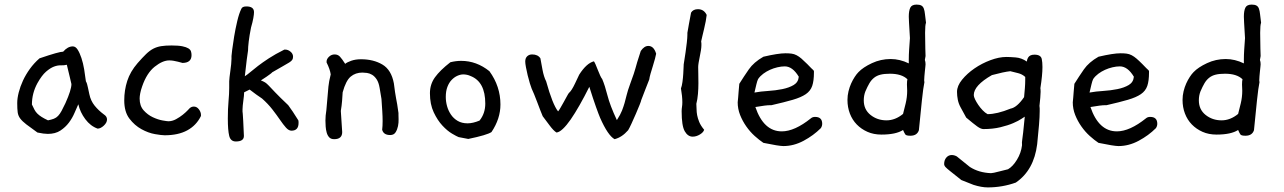

<svg xmlns="http://www.w3.org/2000/svg" viewBox="-20 -598 5591 836"><path d="M432 -100Q446 -91 446 -78Q446 -64 432 -51Q418 -38 405 -38Q374 -49 351.5 -79Q329 -109 321 -144Q314 -129 304.5 -106.5Q295 -84 280 -64Q265 -44 243 -29.5Q221 -15 188 -15Q171 -15 143 -21Q112 -43 94.5 -56.5Q77 -70 68 -82Q59 -94 57 -109Q55 -124 55 -149Q55 -170 61.5 -195.5Q68 -221 80 -247Q92 -273 110 -298Q128 -323 152 -344Q196 -359 221 -366Q246 -373 255 -373Q275 -396 297 -396Q309 -396 318 -382Q327 -368 334.5 -345.5Q342 -323 346.5 -296Q351 -269 354 -244Q357 -239 359 -232.5Q361 -226 363 -216L369 -188Q375 -159 392 -138Q409 -117 432 -100ZM291 -232Q289 -241 284 -262Q279 -283 271 -316Q259 -313 245 -313.5Q231 -314 215 -308Q199 -302 180.5 -286Q162 -270 143 -236Q119 -192 119 -143Q125 -130 130 -120.5Q135 -111 142.5 -103.5Q150 -96 161 -89Q172 -82 189 -74Q204 -77 214.5 -81Q225 -85 233 -93.5Q241 -102 248 -115Q255 -128 265 -149Q291 -207 291 -232Z M855 -93Q835 -52 795.5 -30.5Q756 -9 697 -9Q684 -9 655 -14Q626 -19 596 -35.5Q566 -52 543.5 -81.5Q521 -111 521 -161Q521 -205 534 -245.5Q547 -286 579 -323Q600 -347 616 -362.5Q632 -378 647.5 -386Q663 -394 681.5 -397Q700 -400 727 -400Q757 -400 774 -396.5Q791 -393 800 -387.5Q809 -382 811.5 -374.5Q814 -367 814 -358Q814 -324 774 -324Q775 -324 769 -325.5Q763 -327 754 -329.5Q745 -332 735 -333.5Q725 -335 717 -335Q688 -335 653.5 -307.5Q619 -280 599 -222Q593 -205 590.5 -191.5Q588 -178 588 -169Q588 -137 605.5 -117.5Q623 -98 645.5 -87.5Q668 -77 688 -73.5Q708 -70 713 -70Q730 -70 746.5 -79Q763 -88 776 -98.5Q789 -109 797.5 -118Q806 -127 806 -127Q814 -134 824 -134Q837 -134 846 -122Q855 -110 855 -98Z M1279 -74Q1280 -71 1280 -63Q1280 -29 1249 -29Q1237 -29 1225 -42.5Q1213 -56 1199 -76.5Q1185 -97 1166 -121.5Q1147 -146 1121 -169Q1098 -184 1067 -208L1043 -196Q1043 -190 1042 -180Q1041 -170 1039.5 -159.5Q1038 -149 1037 -138.5Q1036 -128 1036 -122Q1036 -111 1036 -110Q1036 -109 1036 -110.5Q1036 -112 1036 -112Q1036 -112 1037 -103Q1038 -94 1039 -71.5Q1040 -49 1042 -6Q1042 18 1007 18Q984 18 978 -6.5Q972 -31 972 -82Q972 -124 975 -157Q978 -190 978 -215V-244Q978 -250 979.5 -262.5Q981 -275 983 -289.5Q985 -304 986.5 -318Q988 -332 988 -342V-354Q988 -357 991 -381.5Q994 -406 999.5 -439Q1005 -472 1013 -506Q1021 -540 1031 -560Q1035 -570 1053 -570Q1086 -570 1086 -545Q1086 -536 1083 -519Q1080 -502 1073 -478Q1066 -443 1063 -417.5Q1060 -392 1060 -378Q1058 -367 1054.5 -339Q1051 -311 1046 -266Q1057 -273 1070.5 -284.5Q1084 -296 1103.5 -311Q1123 -326 1150.5 -344Q1178 -362 1218 -382H1223Q1234 -382 1245 -373Q1256 -364 1256 -351Q1256 -343 1252.5 -337.5Q1249 -332 1239.5 -326Q1230 -320 1212 -310Q1194 -300 1165 -283Q1164 -281 1156.5 -275.5Q1149 -270 1140.5 -264Q1132 -258 1124.5 -253.5Q1117 -249 1116 -248Q1128 -243 1134.5 -239Q1141 -235 1150.5 -225Q1160 -215 1178.5 -195.5Q1197 -176 1235 -140Q1244 -128 1255 -111.5Q1266 -95 1279 -74Z M1715 -106V-98Q1715 -93 1715.5 -78.5Q1716 -64 1713 -49Q1710 -34 1702.5 -22Q1695 -10 1679 -10Q1650 -10 1644 -33Q1645 -41 1645.5 -50.5Q1646 -60 1646 -71Q1646 -90 1644.5 -114Q1643 -138 1641 -167L1633 -215Q1629 -239 1620 -252.5Q1611 -266 1600 -272.5Q1589 -279 1577.5 -280.5Q1566 -282 1558 -282Q1528 -282 1507 -264.5Q1486 -247 1472 -196Q1471 -179 1469.5 -159Q1468 -139 1464 -115Q1466 -79 1470 -23Q1470 8 1435 8Q1421 8 1413.5 0Q1406 -8 1402.5 -20.5Q1399 -33 1398 -47Q1397 -61 1397 -73Q1397 -84 1398 -95Q1399 -106 1401 -118L1410 -221Q1411 -232 1413.5 -245Q1416 -258 1420 -274Q1417 -296 1402 -326V-330Q1402 -341 1412.5 -351Q1423 -361 1437 -361Q1451 -361 1460 -351.5Q1469 -342 1483 -320Q1491 -327 1509.5 -333.5Q1528 -340 1552 -340Q1606 -340 1645 -317Q1684 -294 1695 -235Q1698 -212 1700 -197.5Q1702 -183 1704.5 -170.5Q1707 -158 1709.5 -143.5Q1712 -129 1715 -106Z M2120 -23Q2101 -10 2019 7L1977 -1Q1969 -4 1948.5 -16Q1928 -28 1906.5 -51Q1885 -74 1868.5 -109Q1852 -144 1852 -192Q1852 -231 1874 -261.5Q1896 -292 1941 -327Q1965 -333 1988 -333Q2055 -333 2111 -288Q2159 -222 2159 -143Q2159 -81 2120 -23ZM2029 -267Q2014 -274 1997 -274Q1985 -274 1971.5 -268Q1958 -262 1946.5 -250Q1935 -238 1928 -219.5Q1921 -201 1921 -176Q1921 -156 1926.5 -136Q1932 -116 1943.5 -99Q1955 -82 1973 -71.5Q1991 -61 2016 -61Q2039 -61 2068 -73Q2093 -104 2093 -147Q2093 -242 2029 -267Z M2837 -364Q2836 -358 2832 -342.5Q2828 -327 2822.5 -310Q2817 -293 2812.5 -277Q2808 -261 2807 -252Q2799 -232 2790.5 -210Q2782 -188 2772 -162Q2772 -159 2765 -141.5Q2758 -124 2748.5 -102Q2739 -80 2729.5 -59.5Q2720 -39 2715 -31Q2688 0 2656 8Q2627 -8 2593 -85Q2587 -99 2575 -132.5Q2563 -166 2546 -220Q2524 -176 2503.5 -140Q2483 -104 2465 -78Q2447 -52 2431 -37Q2415 -22 2403 -21Q2390 -29 2373 -52L2343 -92Q2339 -101 2332.5 -118Q2326 -135 2319 -153.5Q2312 -172 2305.5 -188Q2299 -204 2295 -212Q2292 -219 2287 -235.5Q2282 -252 2277.5 -270.5Q2273 -289 2270 -305.5Q2267 -322 2267 -330Q2267 -345 2275.5 -353Q2284 -361 2297 -361Q2322 -361 2333 -344L2342 -295Q2348 -263 2358 -244Q2386 -143 2410 -113Q2413 -116 2420 -128Q2427 -140 2434.5 -153.5Q2442 -167 2448.5 -179Q2455 -191 2457 -193Q2469 -203 2484 -235L2502 -273Q2534 -323 2566 -331Q2568 -329 2573 -318Q2578 -307 2583 -293.5Q2588 -280 2593.5 -268.5Q2599 -257 2602 -254Q2614 -226 2625 -182.5Q2636 -139 2666 -75Q2682 -100 2688.5 -117Q2695 -134 2699.5 -149.5Q2704 -165 2708.5 -184Q2713 -203 2724 -233Q2735 -263 2739.5 -276.5Q2744 -290 2747 -301Q2750 -312 2754.5 -327.5Q2759 -343 2770 -376Q2785 -398 2803 -398Q2827 -398 2837 -364Z M3057 -533Q3056 -522 3053 -506Q3050 -490 3046 -473.5Q3042 -457 3038.5 -442Q3035 -427 3033 -418Q3034 -413 3034 -409Q3034 -405 3034 -400Q3034 -392 3032 -379Q3030 -366 3027 -352Q3024 -338 3022 -325.5Q3020 -313 3020 -306Q3020 -296 3020.5 -277Q3021 -258 3021 -235.5Q3021 -213 3019 -189Q3017 -165 3012 -146Q3013 -134 3013 -122Q3013 -110 3015.5 -96.5Q3018 -83 3024.5 -67Q3031 -51 3046 -33Q3043 -22 3027.5 -12.5Q3012 -3 2996 -3Q2975 -3 2961.5 -26.5Q2948 -50 2948 -113Q2948 -124 2949.5 -132.5Q2951 -141 2951 -153Q2951 -178 2945 -213Q2949 -223 2951.5 -241Q2954 -259 2955 -276.5Q2956 -294 2956.5 -306.5Q2957 -319 2957 -318Q2957 -319 2959.5 -334Q2962 -349 2965 -370Q2968 -391 2970.5 -412.5Q2973 -434 2973 -447V-455Q2976 -473 2980 -495Q2984 -517 2989 -543Q2998 -558 3019 -558Q3045 -558 3057 -533Z M3554 -40Q3522 -8 3479 15Q3436 38 3391 38Q3372 38 3304 24Q3286 12 3266 -6Q3246 -24 3229.5 -47.5Q3213 -71 3202.5 -97.5Q3192 -124 3192 -153V-152Q3193 -161 3194 -173Q3195 -184 3196 -198.5Q3197 -213 3199 -233Q3219 -265 3240.5 -296Q3262 -327 3304 -351Q3368 -366 3400 -366Q3415 -366 3426.5 -364.5Q3438 -363 3448.5 -357.5Q3459 -352 3469.5 -343Q3480 -334 3495 -319Q3506 -307 3512 -301.5Q3518 -296 3521 -293Q3524 -290 3524 -288Q3524 -286 3524 -282Q3524 -246 3516.5 -224Q3509 -202 3488.5 -188Q3468 -174 3432 -163.5Q3396 -153 3339 -140H3333Q3315 -140 3269 -132Q3305 -26 3384 -26Q3440 -26 3511 -83Q3518 -89 3529 -89Q3560 -89 3560 -59Q3560 -49 3554 -40ZM3458 -264Q3431 -309 3397 -309Q3382 -309 3365 -305Q3348 -301 3332.5 -294Q3317 -287 3303.5 -277Q3290 -267 3281 -254Q3277 -246 3273.5 -231Q3270 -216 3265 -195Q3292 -200 3324.5 -202Q3357 -204 3386.5 -210Q3416 -216 3436 -228Q3456 -240 3458 -264Z M4012 -499Q4010 -494 4009 -483Q4008 -472 4008 -455Q4008 -412 4009 -386Q4010 -360 4010 -354L4007 -337Q4010 -329 4010 -318Q4010 -315 4009 -306.5Q4008 -298 4007 -287.5Q4006 -277 4005 -266Q4004 -255 4004 -248Q4004 -246 4004.5 -244Q4005 -242 4005 -240Q4000 -217 3994 -160Q3988 -103 3981 -31Q3973 -7 3944 -7Q3926 -7 3922 -12.5Q3918 -18 3912 -32Q3881 -12 3818 -12Q3784 -12 3757 -24Q3730 -36 3710.5 -56Q3691 -76 3680.5 -103.5Q3670 -131 3670 -163Q3670 -182 3674.5 -200.5Q3679 -219 3686 -234.5Q3693 -250 3701.5 -263Q3710 -276 3718 -284Q3738 -305 3776.5 -323Q3815 -341 3858 -341Q3898 -341 3937 -322V-338Q3937 -359 3938.5 -382Q3940 -405 3942 -432L3938 -500Q3938 -507 3937.5 -513Q3937 -519 3937 -525Q3937 -551 3943.5 -564.5Q3950 -578 3971 -578Q3984 -578 3991.5 -574Q3999 -570 4002.5 -560.5Q4006 -551 4007.5 -536Q4009 -521 4012 -499ZM3931 -253Q3906 -277 3855 -277Q3831 -277 3814.5 -273Q3798 -269 3786 -259.5Q3774 -250 3765.5 -235.5Q3757 -221 3748 -200Q3741 -182 3741 -161Q3741 -121 3770.5 -97.5Q3800 -74 3840 -74Q3878 -74 3912 -102Q3917 -121 3923.5 -148Q3930 -175 3930 -203Q3930 -209 3929.5 -216.5Q3929 -224 3929 -230Q3929 -238 3929.5 -243.5Q3930 -249 3931 -253Z M4516 -341Q4519 -327 4519 -306Q4519 -271 4510 -214Q4511 -210 4511 -198Q4511 -187 4509.5 -172Q4508 -157 4506 -137Q4507 -132 4507 -126.5Q4507 -121 4507 -114Q4507 -90 4504 -54Q4501 -18 4496 30Q4482 143 4403 197Q4344 218 4281 218Q4254 218 4219 207L4166 186L4117 147Q4103 136 4097 129.5Q4091 123 4091 116Q4091 99 4100.5 88Q4110 77 4124 77Q4135 77 4146 83L4203 129Q4242 154 4295 156Q4303 156 4333 148L4369 139Q4390 127 4408 97.5Q4426 68 4430 35V30Q4429 23 4431 10.5Q4433 -2 4435 -21L4442 -90Q4440 -89 4427.5 -80.5Q4415 -72 4392 -62Q4369 -52 4336 -44Q4303 -36 4262 -36Q4251 -36 4235 -47.5Q4219 -59 4187 -86L4163 -130Q4154 -146 4150.5 -163.5Q4147 -181 4147 -198Q4147 -224 4169 -251Q4191 -278 4223 -300Q4255 -322 4292.5 -336Q4330 -350 4362 -350Q4376 -350 4402 -348Q4428 -346 4451 -330Q4451 -333 4452.5 -338Q4454 -343 4457 -348Q4460 -353 4466.5 -356.5Q4473 -360 4484 -360Q4512 -360 4516 -341ZM4444 -263Q4431 -275 4413 -279.5Q4395 -284 4379 -288Q4351 -285 4299 -271Q4220 -226 4220 -184Q4220 -177 4225.5 -165.5Q4231 -154 4239.5 -141.5Q4248 -129 4258.5 -118Q4269 -107 4280 -101Q4321 -101 4380 -125Q4408 -130 4439 -175Q4441 -195 4442.5 -214Q4444 -233 4444 -250Z M5013 -40Q4981 -8 4938 15Q4895 38 4850 38Q4831 38 4763 24Q4745 12 4725 -6Q4705 -24 4688.5 -47.5Q4672 -71 4661.5 -97.5Q4651 -124 4651 -153V-152Q4652 -161 4653 -173Q4654 -184 4655 -198.5Q4656 -213 4658 -233Q4678 -265 4699.5 -296Q4721 -327 4763 -351Q4827 -366 4859 -366Q4874 -366 4885.5 -364.5Q4897 -363 4907.5 -357.5Q4918 -352 4928.5 -343Q4939 -334 4954 -319Q4965 -307 4971 -301.5Q4977 -296 4980 -293Q4983 -290 4983 -288Q4983 -286 4983 -282Q4983 -246 4975.5 -224Q4968 -202 4947.5 -188Q4927 -174 4891 -163.5Q4855 -153 4798 -140H4792Q4774 -140 4728 -132Q4764 -26 4843 -26Q4899 -26 4970 -83Q4977 -89 4988 -89Q5019 -89 5019 -59Q5019 -49 5013 -40ZM4917 -264Q4890 -309 4856 -309Q4841 -309 4824 -305Q4807 -301 4791.5 -294Q4776 -287 4762.5 -277Q4749 -267 4740 -254Q4736 -246 4732.5 -231Q4729 -216 4724 -195Q4751 -200 4783.5 -202Q4816 -204 4845.5 -210Q4875 -216 4895 -228Q4915 -240 4917 -264Z M5471 -499Q5469 -494 5468 -483Q5467 -472 5467 -455Q5467 -412 5468 -386Q5469 -360 5469 -354L5466 -337Q5469 -329 5469 -318Q5469 -315 5468 -306.5Q5467 -298 5466 -287.5Q5465 -277 5464 -266Q5463 -255 5463 -248Q5463 -246 5463.5 -244Q5464 -242 5464 -240Q5459 -217 5453 -160Q5447 -103 5440 -31Q5432 -7 5403 -7Q5385 -7 5381 -12.5Q5377 -18 5371 -32Q5340 -12 5277 -12Q5243 -12 5216 -24Q5189 -36 5169.5 -56Q5150 -76 5139.5 -103.5Q5129 -131 5129 -163Q5129 -182 5133.5 -200.5Q5138 -219 5145 -234.5Q5152 -250 5160.5 -263Q5169 -276 5177 -284Q5197 -305 5235.5 -323Q5274 -341 5317 -341Q5357 -341 5396 -322V-338Q5396 -359 5397.5 -382Q5399 -405 5401 -432L5397 -500Q5397 -507 5396.5 -513Q5396 -519 5396 -525Q5396 -551 5402.5 -564.5Q5409 -578 5430 -578Q5443 -578 5450.5 -574Q5458 -570 5461.5 -560.5Q5465 -551 5466.5 -536Q5468 -521 5471 -499ZM5390 -253Q5365 -277 5314 -277Q5290 -277 5273.5 -273Q5257 -269 5245 -259.5Q5233 -250 5224.5 -235.5Q5216 -221 5207 -200Q5200 -182 5200 -161Q5200 -121 5229.5 -97.5Q5259 -74 5299 -74Q5337 -74 5371 -102Q5376 -121 5382.5 -148Q5389 -175 5389 -203Q5389 -209 5388.5 -216.5Q5388 -224 5388 -230Q5388 -238 5388.5 -243.5Q5389 -249 5390 -253Z"/></svg>

Font: Gaegu
Style: Regular
Weight: 400
Designer: JIKJI
Foundry: JIKJI
Version: Version 1.00